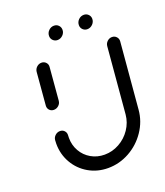

<svg xmlns="http://www.w3.org/2000/svg" viewBox="-123 -734 705 818"><g transform="rotate(-20 229.5 -324.5)"><path d="M94.4 -311.5Q82.2 -311.5 74.4 -320Q66.7 -328.5 67.8 -340.7L80.4 -489.3Q81.9 -501.5 91.1 -510Q100.4 -518.5 112.6 -518.5Q124.8 -518.5 132.8 -509.8Q140.7 -501.1 139.3 -489.3L126.7 -340.7Q125.6 -328.5 116.1 -320Q106.7 -311.5 94.4 -311.5ZM432.2 -518.5Q444.4 -518.5 452.4 -509.8Q460.4 -501.1 459.3 -488.9L433.3 -188.5Q428.9 -137 399.4 -93.5Q370 -50 324.3 -24.6Q278.5 0.7 227.4 0.7Q178.9 0.7 139.3 -22.2Q99.6 -45.2 76.9 -84.8Q54.1 -124.4 54.1 -172.2Q54.1 -177.4 54.8 -188.5Q55.9 -200.7 65.4 -209.3Q74.8 -217.8 87 -217.8Q99.3 -217.8 107 -209.3Q114.8 -200.7 113.7 -188.5Q113.3 -184.4 113.3 -177Q113.3 -144.1 128.9 -116.9Q144.4 -89.6 171.7 -73.9Q198.9 -58.1 232.6 -58.1Q267.8 -58.1 299.3 -75.6Q330.7 -93 350.9 -123Q371.1 -153 374.4 -188.5L400.4 -488.9Q401.5 -501.1 410.7 -509.8Q420 -518.5 432.2 -518.5ZM317.4 -613.7Q317.4 -628.1 327.6 -638.3Q337.8 -648.5 351.9 -648.5Q363.7 -648.5 372 -640.4Q380.4 -632.2 380.4 -620.4Q380.4 -606.3 370 -595.9Q359.6 -585.6 345.9 -585.6Q334.1 -585.6 325.7 -593.7Q317.4 -601.9 317.4 -613.7ZM182.2 -613.7Q182.2 -628.1 192.4 -638.3Q202.6 -648.5 216.3 -648.5Q228.9 -648.5 237 -640.2Q245.2 -631.9 245.2 -619.6Q245.2 -605.9 234.8 -595.7Q224.4 -585.6 210.7 -585.6Q198.9 -585.6 190.6 -593.7Q182.2 -601.9 182.2 -613.7Z"/></g></svg>

Font: 26F Galaxy Sans Medium
Style: Italic
Weight: 500
Italic angle: -5°
Designer: C₂₉H₂₅N₃O₅
Version: Version 1.200